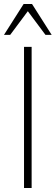

<svg xmlns="http://www.w3.org/2000/svg" viewBox="-37 -939 278 959"><path d="M83 0V-705H121V0ZM-17 -765 81 -919H123L221 -765H190L102 -883L14 -765Z"/></svg>

Font: Nunito Sans 12pt ExtraLight Condensed
Style: Regular
Weight: 200
Width: 3
Version: Version 3.101;gftools[0.9.27]